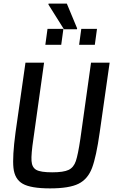

<svg xmlns="http://www.w3.org/2000/svg" viewBox="-20 -1035 651 1063"><path d="M48 0ZM587 -688 532 -302Q513 -167 489.5 -105Q466 -43 414.5 -17.5Q363 8 257 8Q151 8 106 -17.5Q61 -43 54.5 -105.5Q48 -168 66 -302L121 -688H224L165 -267Q152 -180 154.5 -144Q157 -108 181 -94.5Q205 -81 269 -81Q332 -81 360 -94.5Q388 -108 400 -143.5Q412 -179 425 -267L484 -688ZM231 -787 243 -875H331L319 -787ZM418 -787 430 -875H517L505 -787ZM334 -873 248 -1010 249 -1015H350L407 -878L406 -873Z"/></svg>

Font: Assailand Medium
Style: Italic
Weight: 500
Italic angle: -8°
Designer: Hector Gatti with collaboration of the Omnibus-Type team
Foundry: Omnibus-Type
Version: Version 0.072;October 19, 2019;FontCreator 12.0.0.2547 64-bi